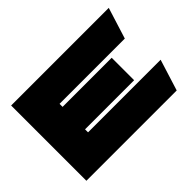

<svg xmlns="http://www.w3.org/2000/svg" viewBox="-105 -727 935 935"><g transform="rotate(-45 362.0 -260.0)"><path d="M659 -357.8 709.4 -518.8H37V-0.5H659L709.4 -161.6H209.5V-182.3H547.7V-336.9H209.5V-357.8Z"/></g></svg>

Font: JUMBOTRON
Style: Regular
Weight: 400
Designer: Ian Langley
Foundry: Ian Langley
Version: Version 1.005;Fontself Maker 3.5.8